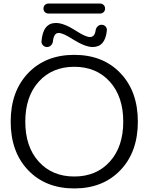

<svg xmlns="http://www.w3.org/2000/svg" viewBox="-20 -1048 834 1078"><path d="M542 -972H252Q240 -972 232 -980Q224 -988 224 -1000Q224 -1012 232 -1020Q240 -1028 252 -1028H542Q554 -1028 562 -1020Q570 -1012 570 -1000Q570 -988 562 -980Q554 -972 542 -972ZM213 -816Q221 -919 294 -919Q339 -919 407 -875Q461 -840 485 -840Q512 -840 517 -878Q519 -891 528.5 -900Q538 -909 550 -909Q564 -909 572.5 -899.5Q581 -890 580 -877Q571 -784 500 -784Q458 -784 386 -829Q334 -863 309 -863Q282 -863 277 -815Q275 -802 266 -793Q257 -784 244 -784Q231 -784 221.5 -793.5Q212 -803 213 -816ZM596.5 -589.5Q521 -673 397 -673Q273 -673 197.5 -589.5Q122 -506 122 -365Q122 -224 197.5 -140.5Q273 -57 397 -57Q521 -57 596.5 -140.5Q672 -224 672 -365Q672 -506 596.5 -589.5ZM656 -92.5Q558 10 397 10Q236 10 138 -92.5Q40 -195 40 -365Q40 -535 138 -637.5Q236 -740 397 -740Q558 -740 656 -637.5Q754 -535 754 -365Q754 -195 656 -92.5Z"/></svg>

Font: Rounded Mplus 1c
Style: Regular
Weight: 400
Version: Version 1.059.20150529